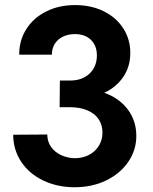

<svg xmlns="http://www.w3.org/2000/svg" viewBox="-20 -748 619 775"><path d="M33.2 -204.1 170.9 -205.1Q170.9 -176.3 186.5 -154.5Q202.1 -132.8 228.3 -121.1Q254.4 -109.4 284.2 -109.4Q315.4 -109.9 340.3 -123.3Q365.2 -136.7 379.4 -160.2Q393.6 -183.6 393.6 -212.9Q393.6 -242.7 378.7 -265.9Q363.8 -289.1 333.7 -302.2Q303.7 -315.4 259.8 -315.4H220.7L221.7 -422.9H263.7Q296.4 -422.9 320.8 -436Q345.2 -449.2 358.2 -472.2Q371.1 -495.1 371.1 -523.4Q371.1 -564 346.9 -587.2Q322.8 -610.4 282.2 -610.4Q240.2 -609.9 214.8 -587.2Q189.5 -564.5 189.5 -527.3H57.6Q57.1 -584 85.7 -629.6Q114.3 -675.3 165.8 -701.4Q217.3 -727.5 283.2 -727.5Q348.6 -727.5 399.4 -702.1Q450.2 -676.8 478 -632.8Q505.9 -588.9 505.9 -535.2Q506.3 -480.5 478 -438.2Q449.7 -396 400.9 -373.5Q460.4 -352.5 495.1 -307.1Q529.8 -261.7 530.3 -200.2Q530.3 -142.1 497.6 -94.5Q464.8 -46.9 408.2 -19.5Q351.6 7.8 281.2 7.8Q212.4 7.8 155.8 -18.8Q99.1 -45.4 66.4 -93.8Q33.7 -142.1 33.2 -204.1Z"/></svg>

Font: Reddit Sans Strawberry
Style: Bold
Weight: 700
Designer: Stephen Hutchings
Foundry: Reddit
Version: Version 1.013